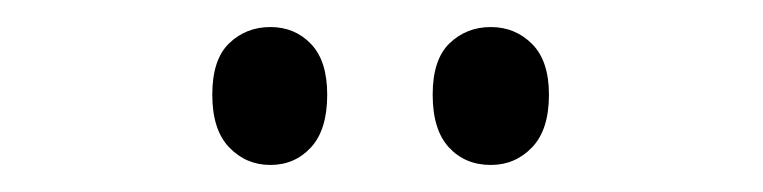

<svg xmlns="http://www.w3.org/2000/svg" viewBox="-20 -738 564 142"><path d="M137 -668Q137 -694 149.5 -706Q162 -718 180 -718Q198 -718 210 -705.5Q222 -693 222 -668Q222 -642 210 -629Q198 -616 180 -616Q162 -616 149.5 -629Q137 -642 137 -668ZM300 -668Q300 -694 312.5 -706Q325 -718 343 -718Q361 -718 373.5 -705.5Q386 -693 386 -668Q386 -642 373.5 -629Q361 -616 343 -616Q324 -616 312 -629Q300 -642 300 -668Z"/></svg>

Font: Noto Sans Devanagari ExtraCondensed
Style: Regular
Weight: 400
Width: 2
Designer: Jelle Bosma - Monotype Design Team
Foundry: Monotype Imaging Inc.
Version: Version 2.006